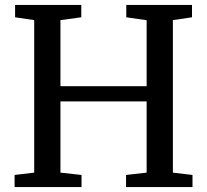

<svg xmlns="http://www.w3.org/2000/svg" viewBox="-20 -763 844 783"><path d="M119.5 -59V-681L41.5 -692.5V-743H311.5V-692.5L226.5 -681V-411.5H578V-680.5L495 -692.5V-743H763V-692.5L685 -681V-59L765 -49.5V0H494V-49.5L578 -59V-349.5H226.5V-59L312.5 -49.5V0H39.5V-49.5Z"/></svg>

Font: Merriweather
Style: Regular
Weight: 400
Designer: Eben Sorkin
Foundry: Eben Sorkin
Version: Version 2.100; ttfautohint (v1.7.19-72a1) -l 8 -r 50 -G 200 